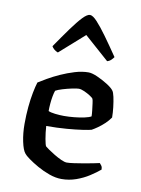

<svg xmlns="http://www.w3.org/2000/svg" viewBox="-85 -817 641 875"><g transform="rotate(10 235.0 -379.5)"><path d="M261 0Q234 0 204.5 -10.5Q175 -21 148.5 -36Q122 -51 103.5 -64.5Q85 -78 80 -85Q68 -99 60 -137Q52 -175 52 -218Q52 -259 55.5 -296.5Q59 -334 65 -364.5Q71 -395 77 -414Q91 -423 116 -437.5Q141 -452 172 -466Q203 -480 236 -490Q269 -500 299 -500Q315 -500 340 -489Q365 -478 388 -463.5Q411 -449 419 -438Q425 -431 429.5 -410Q434 -389 437 -363.5Q440 -338 440 -316Q429 -300 414 -286Q399 -272 384 -261.5Q369 -251 358 -245Q348 -242 318 -237.5Q288 -233 245 -229.5Q202 -226 151 -226Q153 -195 158 -167Q163 -139 167 -134Q170 -131 183 -122Q196 -113 212.5 -103Q229 -93 245.5 -85.5Q262 -78 272 -78Q284 -78 305 -81Q326 -84 349.5 -88Q373 -92 392.5 -96Q412 -100 421 -102Q425 -98 429.5 -91.5Q434 -85 434 -74Q415 -58 388 -40.5Q361 -23 328.5 -11.5Q296 0 261 0ZM222 -285Q245 -285 270 -287.5Q295 -290 316 -294.5Q337 -299 347 -305Q347 -316 345 -333Q343 -350 341 -365Q339 -380 337 -384Q336 -388 323 -396.5Q310 -405 294.5 -412Q279 -419 268 -419Q259 -419 237.5 -414.5Q216 -410 194.5 -403.5Q173 -397 163 -391Q159 -380 156 -363.5Q153 -347 151.5 -329Q150 -311 150 -295Q160 -290 181.5 -287.5Q203 -285 222 -285ZM145 -565Q134 -569 126.5 -576Q119 -583 116 -589Q151 -640 178.5 -678Q206 -716 226.5 -737.5Q247 -759 260 -759Q273 -759 293.5 -737Q314 -715 341.5 -677Q369 -639 403 -589Q399 -583 391.5 -575.5Q384 -568 373 -565L259 -666Z"/></g></svg>

Font: Texturina Medium
Style: Regular
Weight: 500
Designer: Guillermo Torres Carreño
Foundry: Omnibus-Type
Version: Version 1.003